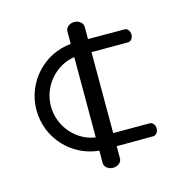

<svg xmlns="http://www.w3.org/2000/svg" viewBox="-96 -709 741 794"><g transform="rotate(-15 274.5 -312.0)"><path d="M254.9 -483.7C254.9 -383.9 254.9 -239.7 254.9 -140C175.3 -150.9 108.9 -223.8 108.9 -311.8C108.9 -399.8 175.3 -472.7 254.9 -483.7ZM329.1 -594C328.6 -610.1 312.9 -624 292 -624C271.1 -624 255 -610.1 255 -594C254.9 -594 254.9 -573.5 254.9 -540.3C138.5 -530 47.1 -431.4 47.1 -311.8C47.1 -192.2 138.5 -93.7 255 -83.3C255 -50.3 255 -30 255 -30C255 -14.1 271.1 0 292 0C312.9 0 329.1 -13.9 329.1 -30V-82.5C424.6 -82.6 485.5 -83 485.5 -83C497.4 -83 507.7 -95.1 507.7 -110.8C507.7 -126.5 497.4 -138.6 485.5 -138.6C485.5 -138.6 406.1 -138.6 329.1 -138.6V-485.1C406.1 -485.1 485.5 -485.1 485.5 -485.1C497.4 -485.1 507.7 -497.2 507.7 -512.9C507.7 -528.6 497.4 -540.7 485.5 -540.7C485.5 -540.7 424.6 -541 329.1 -541.2Z"/></g></svg>

Font: Hi.
Style: Tall Regular
Weight: 400
Designer: Mew Too, Robert Jablonski
Foundry: Cannot Into Space Fonts
Version: Version 1.996